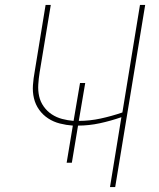

<svg xmlns="http://www.w3.org/2000/svg" viewBox="-20 -755 640 775"><path d="M424 0 470 -282Q427 -267 383 -257.5Q339 -248 295 -248L270 -98H249L274 -248Q247 -250 221.5 -256.5Q196 -263 174.5 -277Q153 -291 138 -312Q123 -333 117 -358.5Q111 -384 113 -411.5Q115 -439 120 -466L164 -735H185L140 -463Q136 -438 134.5 -413.5Q133 -389 138 -366.5Q143 -344 156.5 -325Q170 -306 189 -293.5Q208 -281 230.5 -275Q253 -269 277 -267L303 -420H324L298 -267Q342 -267 386 -276.5Q430 -286 474 -301L545 -735H566L445 0Z"/></svg>

Font: Iosevka SS04 Thin Extended
Style: Italic
Weight: 100
Width: 7
Italic angle: -9°
Monospace: yes
Designer: Belleve Invis
Foundry: Belleve Invis
Version: Version 19.0.0; ttfautohint (v1.8.4)